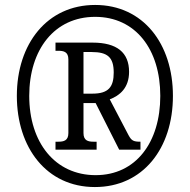

<svg xmlns="http://www.w3.org/2000/svg" viewBox="-20 -745 766 775"><path d="M363 10C557 10 678 -146 678 -358C678 -568 558 -725 364 -725C170 -725 48 -568 48 -358C48 -149 168 10 363 10ZM366 -38C203 -38 98 -169 98 -358C98 -545 200 -677 364 -677C527 -677 627 -546 627 -358C627 -171 529 -38 366 -38ZM204 -141H370V-173H358C336 -173 317 -177 317 -208V-329H366L461 -141H547V-173C519 -173 511 -177 499 -199L423 -344C463 -359 501 -390 501 -455C501 -533 452 -573 354 -573H204V-540H215C237 -540 256 -536 256 -505V-208C256 -177 237 -173 215 -173H204ZM353 -367H317V-535H350C414 -535 439 -514 439 -452C439 -394 418 -367 353 -367Z"/></svg>

Font: Noto Serif Condensed Medium
Style: Regular
Weight: 500
Width: 3
Designer: Monotype Design Team
Foundry: Monotype Imaging Inc.
Version: Version 2.015